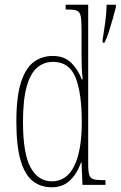

<svg xmlns="http://www.w3.org/2000/svg" viewBox="-20 -780 509 810"><path d="M198 10Q152 10 118.5 -16Q85 -42 67 -103Q49 -164 49 -267Q49 -372 68.5 -432.5Q88 -493 122.5 -518.5Q157 -544 202 -544Q250 -544 279 -516.5Q308 -489 325 -445H329Q326 -468 325 -493Q324 -518 324 -544V-656Q324 -696 320 -713.5Q316 -731 303 -735.5Q290 -740 262 -740H257V-760H352V-86Q352 -56 356.5 -42Q361 -28 374.5 -24Q388 -20 415 -20H425V0H328L324 -95H322Q305 -47 275 -18.5Q245 10 198 10ZM199 -15Q261 -15 293 -79.5Q325 -144 325 -265Q325 -388 298.5 -453.5Q272 -519 204 -519Q165 -519 136.5 -494.5Q108 -470 92.5 -414.5Q77 -359 77 -265Q77 -132 109 -73.5Q141 -15 199 -15ZM413 -613Q419 -650 424 -686Q429 -722 430 -760H469V-750Q464 -729 456 -701.5Q448 -674 439.5 -647Q431 -620 421 -600H413Z"/></svg>

Font: Noto Serif Ethiopic ExtraCondensed Thin
Style: Regular
Weight: 100
Width: 2
Designer: Monotype Design Team
Foundry: Monotype Imaging Inc.
Version: Version 2.102; ttfautohint (v1.8.4.7-5d5b)